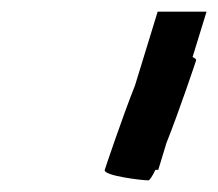

<svg xmlns="http://www.w3.org/2000/svg" viewBox="-20 -730 375 330"><path d="M160 -438C157 -428 224 -420 235 -420C237 -420 242 -427 247 -438H252L266 -484C289 -542 315 -620 317 -626C318 -628 315 -630 311 -632L335 -710H251L212 -583C189 -525 162 -444 160 -438Z"/></svg>

Font: bitstorm
Style: sucnobl
Weight: 400
Version: Version 0.2